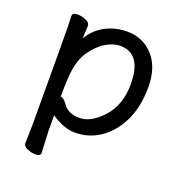

<svg xmlns="http://www.w3.org/2000/svg" viewBox="-123 -595 818 876"><g transform="rotate(20 286.0 -157.0)"><path d="M276 -47Q332 -47 388 -109Q444 -171 444 -272Q444 -420 339 -420Q307 -420 270.5 -398.5Q234 -377 203 -332Q172 -287 166 -209Q163 -167 163 -111L162 -110Q162 -109 164 -109Q178 -109 195 -84Q220 -47 276 -47ZM145 178Q126 178 105 169.5Q84 161 84 144L86 55Q86 -421 83 -472Q83 -488 107 -488Q126 -488 147.5 -479.5Q169 -471 169 -454L166 -393Q195 -442 243 -467Q291 -492 347 -492Q425 -492 474.5 -437Q524 -382 524 -287Q524 -193 492 -124.5Q460 -56 404.5 -16.5Q349 23 279 23Q243 23 206.5 5.5Q170 -12 164 -20V56L169 162Q169 178 145 178Z"/></g></svg>

Font: ToneOZ-Pinyin-WenKai-Medium
Style: Medium
Weight: 700
Designer: Fontworks Inc.
Foundry: ToneOZ
Version: Version 0.240331